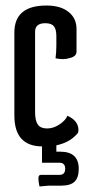

<svg xmlns="http://www.w3.org/2000/svg" viewBox="-20 -520 320 695"><path d="M224 -101Q264 -83 264 -49Q264 -38 255 -31Q228 -3 184 6V29H198Q265 29 265 91Q265 123 250 137.5Q235 152 202 152H156L123 155Q119 138 119 125.5Q119 113 128 113H195Q216 113 216 91Q216 69 195 69H132V10Q32 9 32 -102V-402Q32 -500 148 -500Q199 -500 228 -477Q257 -454 257 -415V-333Q257 -316 233 -310Q221 -306 207.5 -306Q194 -306 181 -309Q184 -331 184 -356V-389Q184 -414 175 -425Q166 -436 144 -436Q107 -436 107 -405V-114Q107 -83 117 -69Q127 -55 150.5 -55Q174 -55 196 -70Q218 -85 224 -101Z"/></svg>

Font: Medula One
Style: Regular
Weight: 400
Designer: Luciano Vergara
Foundry: Luciano Vergara
Version: Version 1.002